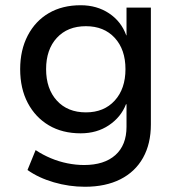

<svg xmlns="http://www.w3.org/2000/svg" viewBox="-20 -524 682 733"><path d="M304 189Q244 189 185.5 172Q127 155 85 125L116 49Q143 67 174 80Q205 93 237.5 99.5Q270 106 301 106Q378 106 420.5 68Q463 30 463 -40V-126H461Q442 -77 396 -46Q350 -15 288 -15Q218 -15 166.5 -45.5Q115 -76 86 -131Q57 -186 57 -260Q57 -333 86 -388.5Q115 -444 166.5 -474Q218 -504 288 -504Q350 -504 396.5 -473Q443 -442 462 -389H463V-495H556V-49Q556 25 526 78.5Q496 132 439.5 160.5Q383 189 304 189ZM308 -95Q377 -95 418 -140Q459 -185 459 -260Q459 -335 418 -379.5Q377 -424 308 -424Q238 -424 197 -379.5Q156 -335 156 -260Q156 -185 197 -140Q238 -95 308 -95Z"/></svg>

Font: Nunito Sans 12pt ExtraLight 8pt Medium
Style: Regular
Weight: 500
Version: Version 3.101;gftools[0.9.27]